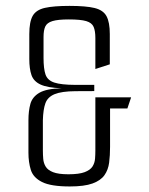

<svg xmlns="http://www.w3.org/2000/svg" viewBox="-20 -649 517 665"><path d="M221.8 -3.2Q156.1 -3.2 125.6 -18.6Q95.1 -33.9 86.8 -60.5Q78.5 -87.1 78.5 -120V-232Q78.5 -265 85.3 -289.3Q92.1 -313.5 116.6 -327.8Q141.2 -342 193.2 -343.2Q144.6 -345.1 120.6 -356.1Q96.5 -367.2 89 -389.1Q81.5 -411 81.5 -444V-531.1Q81.5 -573.3 93.3 -594.2Q105.2 -615 135.8 -621.8Q166.5 -628.6 220.8 -628.6Q277.5 -628.6 307.6 -621.3Q337.7 -613.9 349 -592.8Q360.3 -571.7 360.3 -531.1V-426.2L310.3 -410V-517.5Q310.3 -542 304.2 -556Q298.2 -570.1 278.7 -575.9Q259.2 -581.7 218.2 -581.7Q180.6 -581.7 161.8 -576Q142.9 -570.3 136.8 -557.2Q130.8 -544.2 130.8 -521.2V-448Q130.8 -411.2 137.6 -391Q144.5 -370.8 168.2 -363Q191.8 -355.2 241.2 -355H306.5V-333.5L241.2 -333.2Q193.1 -332.8 169 -322.8Q144.9 -312.8 137.2 -291.2Q129.5 -269.7 128.5 -232.7V-127.5Q128.5 -113.6 129.7 -98.9Q130.9 -84.2 138.2 -72Q145.4 -59.9 163.7 -52.7Q182.1 -45.4 217.1 -45.4Q253.8 -45.4 273.3 -52.8Q292.8 -60.2 300.5 -72.5Q308.1 -84.8 309.2 -99.5Q310.3 -114.1 310.3 -127.5V-312H434.2L421.2 -273.4H361.2V-140.2Q361.2 -110.7 358 -85.7Q354.8 -60.8 341.8 -42.3Q328.8 -23.8 300.4 -13.5Q272 -3.2 221.8 -3.2Z"/></svg>

Font: Smooch Sans Thin
Style: Regular
Weight: 100
Designer: Robert E. Leuschke
Foundry: Robert E. Leuschke
Version: Version 1.010